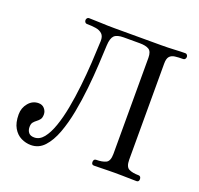

<svg xmlns="http://www.w3.org/2000/svg" viewBox="-128 -866 1054 1018"><g transform="rotate(20 399.5 -357.0)"><path d="M146 12Q117 12 90.5 -1Q64 -14 47 -43Q30 -72 30 -119Q30 -156 53 -183.5Q76 -211 110 -211Q131 -211 143.5 -196.5Q156 -182 156 -164Q156 -145 148.5 -135.5Q141 -126 131.5 -119Q122 -112 114.5 -103Q107 -94 107 -76Q107 -57 117 -44.5Q127 -32 149 -32Q179 -32 201.5 -60Q224 -88 241 -136.5Q258 -185 269.5 -246.5Q281 -308 288.5 -375.5Q296 -443 300 -509Q304 -575 306 -632Q307 -660 293 -673Q279 -686 256 -689.5Q233 -693 206 -693Q200 -693 196 -698Q192 -703 192 -710Q192 -716 196 -721Q200 -726 206 -726Q231 -726 272.5 -724Q314 -722 352 -722H616Q654 -722 689.5 -724Q725 -726 750 -726Q756 -726 760 -721Q764 -716 764 -710Q764 -703 760 -698Q756 -693 750 -693Q723 -693 703.5 -690.5Q684 -688 673.5 -676Q663 -664 663 -636V-94Q663 -53 683.5 -43Q704 -33 738 -33Q745 -33 748.5 -28Q752 -23 752 -16Q752 0 738 0Q731 0 708.5 -0.5Q686 -1 660 -1.5Q634 -2 618 -2Q602 -2 576.5 -1.5Q551 -1 528 -0.5Q505 0 498 0Q484 0 484 -16Q484 -23 487.5 -28Q491 -33 498 -33Q533 -33 553.5 -43Q574 -53 574 -94V-636Q574 -671 556.5 -682Q539 -693 504 -693H414Q376 -693 361 -678Q346 -663 344 -623Q342 -577 338.5 -512.5Q335 -448 327.5 -376.5Q320 -305 307 -236.5Q294 -168 273 -111.5Q252 -55 221 -21.5Q190 12 146 12Z"/></g></svg>

Font: Zen Old Mincho
Style: Regular
Weight: 400
Designer: Yoshimichi Ohira
Foundry: Positype
Version: Version 1.001